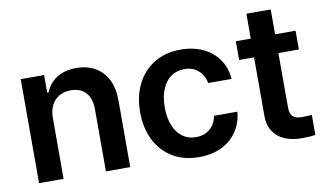

<svg xmlns="http://www.w3.org/2000/svg" viewBox="-70 -805 1637 964"><g transform="rotate(-10 748.5 -323.0)"><path d="M184.6 0H59.6V-530.3H178.7V-440.4H185.5Q204.1 -486.3 244.4 -511.7Q284.7 -537.1 342.8 -537.1Q397.9 -537.1 439.2 -513.7Q480.5 -490.2 502.7 -445.3Q524.9 -400.4 524.4 -337.9V0H400.4V-318.4Q400.4 -372.1 373 -401.9Q345.7 -431.6 296.9 -431.6Q263.7 -431.6 238.3 -417.2Q212.9 -402.8 198.7 -375.7Q184.6 -348.6 184.6 -310.5Z M621.1 -262.7Q621.1 -343.3 652.3 -405.5Q683.6 -467.8 741 -502.4Q798.3 -537.1 875 -537.1Q939 -537.1 989 -513.7Q1039.1 -490.2 1068.6 -447.3Q1098.1 -404.3 1102.5 -347.7H983.4Q975.6 -387.7 947.8 -412.6Q919.9 -437.5 876 -437.5Q837.4 -437.5 808.3 -416.7Q779.3 -396 763.2 -357.2Q747.1 -318.4 747.1 -265.6Q747.1 -211.4 762.9 -172.1Q778.8 -132.8 807.9 -111.8Q836.9 -90.8 876 -90.8Q918 -90.8 946.8 -114.3Q975.6 -137.7 983.4 -180.7H1102.5Q1097.7 -124.5 1068.6 -81.1Q1039.6 -37.6 989.7 -13.4Q939.9 10.7 875 10.7Q797.4 10.7 740 -23.9Q682.6 -58.6 651.9 -120.6Q621.1 -182.6 621.1 -262.7Z M1460.9 -434.6H1356.4V-159.2Q1356.4 -124 1371.3 -110.8Q1386.2 -97.7 1413.1 -97.7Q1436.5 -97.7 1467.8 -99.6V2Q1443.4 6.8 1397.5 6.8Q1349.1 6.8 1311.8 -9Q1274.4 -24.9 1253.2 -57.6Q1231.9 -90.3 1232.4 -138.7V-434.6H1156.2V-530.3H1232.4V-657.2H1356.4V-530.3H1460.9Z"/></g></svg>

Font: Pretendard JP SemiBold
Style: Regular
Weight: 600
Designer: Base glyphs from Inter by Rasmus Andersson; Hangeul glyphs from Noto Sans CJK(Source Han Sans) by Jang Soo-young and Kan
Foundry: Kil Hyung-jin
Version: Version 1.309